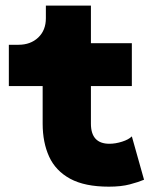

<svg xmlns="http://www.w3.org/2000/svg" viewBox="-20 -665 557 699"><path d="M47.4 -502Q91.3 -502 119.1 -528.3Q147 -554.7 147 -598.6V-644.5H311V-507.8H460V-351.6H311V-214.8Q311 -141.6 378.4 -141.6Q400.4 -141.6 424.3 -149.2Q448.2 -156.7 460 -168.5L504.4 -10.7Q483.9 -2 452.4 6.3Q420.9 14.6 376.5 14.6Q288.6 14.6 235.6 -14.2Q182.6 -43 158.9 -94.7Q135.3 -146.5 135.3 -214.8V-351.6H12.2V-502Z"/></svg>

Font: Giphurs Black
Style: Regular
Weight: 900
Version: Version 0.920; ttfautohint (v1.8.4.7-5d5b)